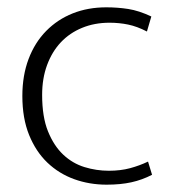

<svg xmlns="http://www.w3.org/2000/svg" viewBox="-20 -496 467 524"><path d="M277 -30Q309 -30 335 -37Q361 -44 384 -55L395 -19Q368 -5 338.5 1.5Q309 8 271 8Q224 8 182.5 -7Q141 -22 109.5 -52Q78 -82 59.5 -127.5Q41 -173 41 -234Q41 -290 58 -335Q75 -380 106 -411.5Q137 -443 178.5 -459.5Q220 -476 270 -476Q301 -476 330 -471.5Q359 -467 393 -451L381 -410Q354 -424 329.5 -429Q305 -434 279 -434Q238 -434 204 -420Q170 -406 146 -380.5Q122 -355 108.5 -318.5Q95 -282 95 -237Q95 -177 111 -137.5Q127 -98 152.5 -74Q178 -50 210.5 -40Q243 -30 277 -30Z"/></svg>

Font: Mukta Vaani ExtraLight
Style: Regular
Weight: 275
Designer: Noopur Datye, Girish Dalvi, Yashodeep Gholap, Pallavi Karambelkar
Foundry: Ek Type
Version: Version 2.538;PS 1.000;hotconv 16.6.51;makeotf.lib2.5.65220;